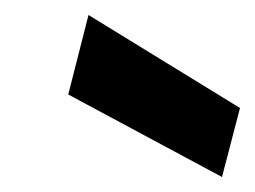

<svg xmlns="http://www.w3.org/2000/svg" viewBox="-20 -776 340 256"><path d="M276 -540 71 -650 98 -756 300 -632Z"/></svg>

Font: DM Sans 18pt
Style: Bold Italic
Weight: 700
Italic angle: -10°
Designer: Colophon Foundry, Jonny Pinhorn
Foundry: Colophon Foundry
Version: Version 4.004;gftools[0.9.30]